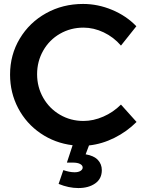

<svg xmlns="http://www.w3.org/2000/svg" viewBox="-20 -729 736 973"><path d="M431 8 414 53Q456 60 476 81.5Q496 103 496 133Q496 177 462.5 200.5Q429 224 377 224Q328 224 277 203L301 133Q332 144 358 144Q377 144 388 137Q399 130 399 120Q399 109 386 102Q373 95 349 95H319L348 7Q258 -4 185.5 -53.5Q113 -103 72 -181Q31 -259 31 -351Q31 -451 80 -533Q129 -615 213.5 -662Q298 -709 401 -709Q476 -709 548 -679Q620 -649 671 -596L593 -498Q556 -541 505.5 -565Q455 -589 403 -589Q338 -589 284 -558Q230 -527 199 -472.5Q168 -418 168 -353Q168 -288 199 -233.5Q230 -179 284 -147.5Q338 -116 403 -116Q453 -116 503.5 -138Q554 -160 593 -199L672 -111Q623 -62 560 -30.5Q497 1 431 8Z"/></svg>

Font: TypoPRO Montserrat Alternates
Style: Regular
Weight: 500
Designer: Julieta Ulanovsky
Foundry: Julieta Ulanovsky
Version: Version 6.001